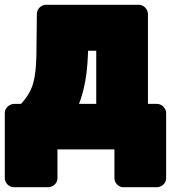

<svg xmlns="http://www.w3.org/2000/svg" viewBox="-42 -586 714 802"><path d="M46 -152H16C0 -152 -22 -137 -22 -114V159C-22 175 -7 196 16 196H160C176 196 198 182 198 159V38H436V159C436 175 450 196 473 196H614C630 196 652 182 652 159V-114C652 -130 637 -152 614 -152H576V-528C576 -544 561 -566 538 -566H149C131 -566 112 -549 112 -528L110 -354C109 -326 108 -302 105 -282C98 -222 79 -189 46 -152ZM325 -352 326 -374H360V-152H288C310 -209 322 -275 325 -352Z"/></svg>

Font: Asimov Print
Style: E
Weight: 500
Designer: Google
Version: Version 2.000980; 2014